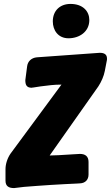

<svg xmlns="http://www.w3.org/2000/svg" viewBox="-20 -973 565 978"><path d="M329 -778C384 -778 435 -811 435 -871C435 -914 404 -953 339 -953C286 -953 249 -919 249 -864C249 -819 276 -778 329 -778ZM102 -21C143 -24 188 -28 239 -31C295 -34 339 -37 371 -38L387 -39C414 -40 431 -57 431 -84V-148C431 -177 414 -189 387 -189L352 -187C296 -183 252 -181 233 -181L481 -533C496 -556 509 -585 514 -612L524 -664C525 -667 525 -670 525 -675C525 -698 508 -704 488 -704L167 -681C140 -678 121 -661 118 -634L109 -565C109 -541 115 -526 142 -526L146 -527C147 -527 147 -527 148 -527L187 -533C227 -538 254 -542 293 -542L34 -191C18 -168 8 -138 8 -111V-53C8 -24 25 -15 52 -15Z"/></svg>

Font: Bangerz
Style: Bold
Weight: 700
Designer: vernon adams
Foundry: Vernon Adams
Version: Version 2.10;December 28, 2023;FontCreator 13.0.0.2683 64-bi